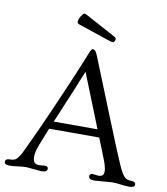

<svg xmlns="http://www.w3.org/2000/svg" viewBox="-103 -938 891 1023"><g transform="rotate(10 342.5 -426.5)"><path d="M252 -798.8Q242.7 -802.2 242.7 -810.3Q242.7 -818.4 246.3 -827.6Q250 -836.9 254.9 -843.8Q265.6 -859.9 271.5 -859.9Q276.4 -859.9 282.7 -856L448.2 -766.6Q458.5 -760.7 458.5 -754.4Q458.5 -748 454.1 -741.7Q449.7 -735.4 445.3 -735.4Q439.9 -735.4 410.6 -745.1ZM13.2 -25.4Q37.1 -25.4 47.4 -34.2Q64 -49.3 80.1 -83.5Q96.2 -117.7 110.1 -147.5Q124 -177.2 142.1 -217Q160.2 -256.8 181.9 -305.9Q203.6 -355 227.5 -410.2Q290 -555.2 310.1 -605.2Q330.1 -655.3 332.3 -660.6Q334.5 -666 336.9 -670.4Q343.3 -680.7 347.7 -680.7Q352.1 -680.7 355 -679.4Q357.9 -678.2 361.3 -674.8Q368.7 -665.5 376 -647.2Q383.3 -628.9 395.8 -597.7Q408.2 -566.4 424.3 -526.9Q440.4 -487.3 458.5 -441.9Q476.6 -396.5 494.9 -351.3Q513.2 -306.2 530.5 -263.7Q547.9 -221.2 561.5 -187Q603.5 -85 615.2 -64.9Q627 -44.9 634.8 -37.1Q647 -25.4 670.9 -25.4Q694.8 -25.4 694.8 -9Q694.8 7.3 664.1 7.3Q650.9 7.3 641.4 6.1Q631.8 4.9 622.1 3.9Q593.8 0 571.8 0L477.5 7.3Q445.8 7.3 445.8 -10.7Q445.8 -25.4 463.4 -25.4L492.7 -22Q511.2 -22 517.1 -30Q522.9 -38.1 522.9 -50.3Q522.9 -73.2 503.4 -121.6L462.9 -223.1H191.9Q180.2 -193.8 170.2 -169.4Q160.2 -145 151.9 -122.1Q138.7 -85 138.7 -63.7Q138.7 -42.5 146.2 -32.5Q153.8 -22.5 174.8 -22.5L204.1 -24.9Q221.7 -24.9 221.7 -10.7Q221.7 7.3 189.9 7.3L108.9 0Q84 0 62.3 3.7Q40.5 7.3 15.4 7.3Q-9.8 7.3 -9.8 -9Q-9.8 -25.4 13.2 -25.4ZM446.3 -264.6 330.1 -555.7Q296.4 -470.2 209.5 -264.6Z"/></g></svg>

Font: Ovo
Style: Regular
Weight: 400
Designer: Nicole Fally
Foundry: Sorkin Type Co.
Version: Version 1.001